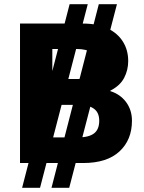

<svg xmlns="http://www.w3.org/2000/svg" viewBox="-20 -798 693 921"><path d="M76 -16V-685H376Q448 -685 496 -662Q544 -639 569.5 -598.5Q595 -558 595 -505Q595 -462 575.5 -424.5Q556 -387 509 -363V-361Q557 -346 585 -308Q613 -270 613 -219Q613 -127 553 -71.5Q493 -16 379 -16ZM231 -139H355Q406 -139 431 -158Q456 -177 456 -219Q456 -258 430.5 -276.5Q405 -295 360 -295H231ZM86 103 314 -778H401L172 103ZM227 103 454 -778H541L312 103ZM231 -419H353Q398 -419 420 -437Q442 -455 442 -491Q442 -528 419 -545.5Q396 -563 347 -563H231Z"/></svg>

Font: REM SemiBold
Style: Regular
Weight: 600
Designer: Octavio Pardo
Foundry: Ashler Design
Version: Version 1.005;gftools[0.9.28]